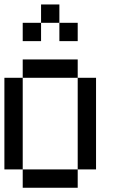

<svg xmlns="http://www.w3.org/2000/svg" viewBox="-20 -937 540 873"><path d="M0 -166.7V-583.3H83.3V-166.7ZM83.3 -166.7H333.3V-83.3H83.3ZM83.3 -583.3V-666.7H333.3V-583.3ZM83.3 -750V-833.3H166.7V-750ZM250 -916.7V-833.3H166.7V-916.7ZM250 -833.3H333.3V-750H250ZM333.3 -166.7V-583.3H416.7V-166.7Z"/></svg>

Font: GalmuriMono11 Regular
Style: Regular
Weight: 400
Designer: Lee Minseo (quiple)
Version: Version 2.399;hotconv 1.1.1;makeotfexe 2.6.0 DEVELOPMENT